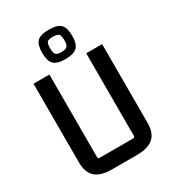

<svg xmlns="http://www.w3.org/2000/svg" viewBox="-205 -969 980 1088"><g transform="rotate(-30 284.5 -424.5)"><path d="M386 -761Q386 -709 364.5 -687Q343 -665 287 -665Q232 -665 211 -687Q190 -709 190 -761Q190 -814 211 -835.5Q232 -857 287 -857Q343 -857 364.5 -835.5Q386 -814 386 -761ZM242 -761Q242 -732 250.5 -721.5Q259 -711 287 -711Q316 -711 325.5 -722Q335 -733 335 -761Q335 -791 326 -801Q317 -811 287 -811Q258 -811 250 -801.5Q242 -792 242 -761ZM365 8H204Q130 8 95 -23Q60 -54 60 -121V-635H164V-95Q164 -84 175 -84H394Q405 -84 405 -95V-635H509V-121Q509 -54 474 -23Q439 8 365 8Z"/></g></svg>

Font: Gemunu Libre SemiBold
Style: Regular
Weight: 600
Designer: Puspanada Ekanayake, Sola Matas, Pathum Egodawatta, Kosala Senevirathne
Foundry: mooniak
Version: Version 1.100